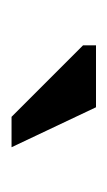

<svg xmlns="http://www.w3.org/2000/svg" viewBox="55 -816 190 341"><g transform="rotate(90 150.5 -645.0)"><path d="M241 -570H187L60 -697V-720H170Z"/></g></svg>

Font: PT Sans Caption
Style: Regular
Weight: 400
Designer: A.Korolkova, O.Umpeleva, V.Yefimov
Foundry: ParaType Ltd
Version: Version 2.004W OFL